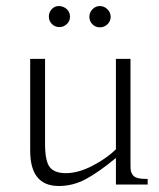

<svg xmlns="http://www.w3.org/2000/svg" viewBox="-20 -618 532 643"><path d="M153.8 -537.6Q143.6 -547.9 143.6 -562.5Q143.6 -577.1 153.8 -587.9Q164.1 -598.6 178.7 -597.7Q193.4 -596.7 203.6 -587.4Q213.9 -578.1 214.4 -563Q214.8 -547.9 204.1 -537.6Q193.4 -527.3 178.7 -527.3Q164.1 -527.3 153.8 -537.6ZM289.6 -536.6Q279.3 -546.9 279.3 -561.5Q279.3 -576.2 289.6 -586.9Q299.8 -597.7 314.5 -597.7Q329.1 -597.7 339.8 -586.9Q350.6 -576.2 350.6 -561.5Q350.6 -546.9 339.8 -536.6Q329.1 -526.4 314.5 -526.4Q299.8 -526.4 289.6 -536.6ZM417 -420.9V-66.4Q417 -53.2 418 -46.9Q418.9 -40.5 424.1 -32.7Q429.2 -24.9 441.4 -21.7Q453.6 -18.6 474.6 -18.6V0H368.2V-88.9Q310.1 -41 267.3 -18.1Q224.6 4.9 176.8 4.9Q81.1 4.9 81.1 -113.3V-420.9H130.9V-136.7Q130.9 -77.6 147 -57.9Q163.1 -38.1 200.2 -38.1Q242.2 -38.1 290 -63Q337.9 -87.9 368.2 -118.2V-420.9Z"/></svg>

Font: Buda
Style: light
Weight: 400
Version: Version 1.002